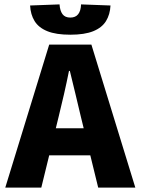

<svg xmlns="http://www.w3.org/2000/svg" viewBox="-20 -854 640 874"><path d="M4 0 204 -651H396L596 0H427L348 -323Q337 -371 323.5 -426Q310 -481 298 -531H294Q284 -481 271.5 -426Q259 -371 247 -323L168 0ZM142 -147V-270H456V-147ZM300 -696Q235 -696 195.5 -712Q156 -728 137.5 -758Q119 -788 117 -829L251 -834Q253 -805 264.5 -789.5Q276 -774 300 -774Q324 -774 336 -789.5Q348 -805 349 -834L483 -829Q481 -788 462.5 -758Q444 -728 404.5 -712Q365 -696 300 -696Z"/></svg>

Font: Source Code Pro ExtraBold
Style: Regular
Weight: 800
Monospace: yes
Designer: Paul D. Hunt, Teo Tuominen
Foundry: Adobe Systems Incorporated
Version: Version 1.018;hotconv 1.0.116;makeotfexe 2.5.65601